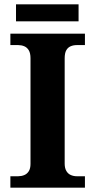

<svg xmlns="http://www.w3.org/2000/svg" viewBox="-20 -870 441 890"><path d="M28.1 0V-53H64.3Q79.2 -53 92.2 -58.3Q105.2 -63.6 113.3 -76.2Q121.4 -88.8 121.4 -110.5V-600Q121.4 -623.9 113.3 -637.1Q105.2 -650.4 92.2 -655.7Q79.2 -661 64.3 -661H28.1V-714H373.7V-661H336.3Q320.1 -661 307.2 -655.4Q294.3 -649.8 287.1 -636.8Q279.8 -623.9 279.8 -599.4V-111.7Q279.8 -90.5 287.6 -77.4Q295.4 -64.2 308.4 -58.6Q321.3 -53 336.3 -53H373.7V0ZM54.2 -771.1V-849.9H344.2V-771.1Z"/></svg>

Font: Noto Serif Lao
Style: Regular
Weight: 400
Designer: Monotype Design Team
Foundry: Monotype Imaging Inc.
Version: Version 2.003